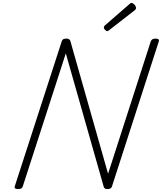

<svg xmlns="http://www.w3.org/2000/svg" viewBox="-20 -1279 1107 1313"><path d="M103 14Q75 14 81 -5L402 -996Q405 -1006 412 -1010.5Q419 -1015 433 -1015Q445 -1015 451 -1011.5Q457 -1008 461 -999L719 -91L1011 -996Q1015 -1006 1022.5 -1010.5Q1030 -1015 1044 -1015Q1072 -1015 1066 -996L746 -5Q743 5 735.5 9.5Q728 14 716 14Q704 14 698 10.5Q692 7 689 -3L430 -914L136 -5Q133 5 125.5 9.5Q118 14 103 14ZM714 -1066Q707 -1066 698.5 -1074.5Q690 -1083 690 -1090Q690 -1092 691 -1095.5Q692 -1099 695 -1103L864 -1250Q868 -1254 871.5 -1256.5Q875 -1259 879 -1259Q885 -1259 892.5 -1253.5Q900 -1248 905 -1240.5Q910 -1233 910 -1225Q910 -1222 909 -1218.5Q908 -1215 903 -1210L728 -1074Q723 -1071 720.5 -1068.5Q718 -1066 714 -1066Z"/></svg>

Font: Playwrite US Trad ExtraLight
Style: Regular
Weight: 250
Designer: Veronika Burian, José Scaglione
Foundry: TypeTogether
Version: Version 1.003